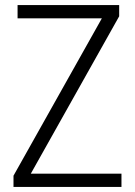

<svg xmlns="http://www.w3.org/2000/svg" viewBox="-20 -785 530 754"><path d="M457 -51V-103H101L448 -721V-765H49V-713H380L33 -95V-51Z"/></svg>

Font: Noto Sans Tamil UI SemiCondensed Light
Style: Regular
Weight: 300
Width: 4
Designer: Jelle Bosma - Monotype Design Team
Foundry: Monotype Imaging Inc.
Version: Version 2.004